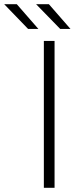

<svg xmlns="http://www.w3.org/2000/svg" viewBox="-87 -895 402 915"><path d="M122 -700H173V0H122ZM-67 -875H-7L96 -757H47ZM85 -875H146L249 -757H200Z"/></svg>

Font: Idrija Light
Style: Regular
Weight: 300
Designer: Julieta Ulanovsky
Foundry: Julieta Ulanovsky
Version: Version 7.200